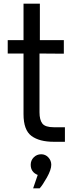

<svg xmlns="http://www.w3.org/2000/svg" viewBox="-20 -770 378 1044"><path d="M272.9 1Q193.8 1 150.9 -31Q107.9 -63 107.9 -148.9V-479H22V-551.8H107.9V-750H196.8V-551.8H327.1V-478L194.8 -479V-159.2Q194.8 -118.2 210.4 -98.1Q226.1 -78.1 272.9 -78.1H333V1ZM185.1 181.2Q147 166 147 126Q147 102.1 163.6 85.4Q180.2 68.8 204.1 68.8Q227.1 68.8 242.9 85.9Q258.8 103 258.8 126Q258.8 152.8 234.9 195.3Q210.9 237.8 195.8 253.9H160.2Z"/></svg>

Font: ø
Style: ø
Weight: 400
Designer: Samuel Oakes
Foundry: Samuel Oakes
Version: Version 1.000;PS 001.000;hotconv 1.0.88;makeotf.lib2.5.64775